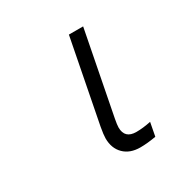

<svg xmlns="http://www.w3.org/2000/svg" viewBox="-152 -816 971 974"><g transform="rotate(-30 333.5 -328.5)"><path d="M354.2 -132.2Q354.2 -67.7 421.9 -67.7Q460.9 -67.7 507.2 -77.5L492.2 1.3Q441.4 10.4 400.4 10.4Q339.8 10.4 304.7 -24.4Q269.5 -59.2 269.5 -117.8Q269.5 -138 277.3 -181.6L371.7 -666.7H455.1L360.7 -181.6Q354.2 -147.8 354.2 -132.2Z"/></g></svg>

Font: Monoid
Style: Italic
Weight: 400
Width: 4
Italic angle: -11°
Monospace: yes
Version: Version 0.61